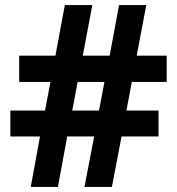

<svg xmlns="http://www.w3.org/2000/svg" viewBox="-20 -734 696 754"><path d="M497.7 -412.2 476.5 -299.8H602.5V-198H457.4L419.4 0H311.8L349.7 -198H244L207.4 0H100.8L137 -198H20.7V-299.8H156.7L178.3 -412.2H55.3V-515.4H197.6L234.6 -714H342.6L305 -515.4H410.6L447.5 -714H554.4L516.8 -515.4H634.6V-412.2ZM263.7 -299.8H368.8L390.1 -412.2H284.9Z"/></svg>

Font: Noto Sans Symbols
Style: Regular
Weight: 400
Designer: Monotype Design Team
Foundry: Monotype Imaging Inc.
Version: Version 2.002